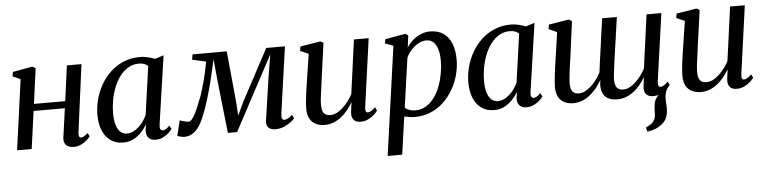

<svg xmlns="http://www.w3.org/2000/svg" viewBox="-47 -791 5127 1285"><g transform="rotate(-5 2516.5 -149.0)"><path d="M464.5 -82Q462.5 -63.5 467 -55.8Q471.5 -48 478.5 -48Q487.5 -48 498.8 -53.8Q510 -59.5 525 -74L537 -51Q530.5 -41.5 514.8 -26.8Q499 -12 475.8 -0.8Q452.5 10.5 423.5 10.5Q404 10.5 388.8 3.2Q373.5 -4 365.8 -19.2Q358 -34.5 361 -58.5L388 -252.5H178L143 0H45L110 -472.5L57.5 -495.5L63.5 -525L195 -549L216.5 -536.5L184.5 -299.5H394.5L426.5 -537H524.5Z M1010 -87.5Q1007 -65 1013.2 -56.5Q1019.5 -48 1029 -48Q1038 -48 1049.2 -54.8Q1060.5 -61.5 1074.5 -75.5L1087 -52.5Q1081.5 -44 1066 -29Q1050.5 -14 1027.5 -1.8Q1004.5 10.5 975 10.5Q945 10.5 928.5 -6.8Q912 -24 913.5 -58L919.5 -97.5Q903.5 -70.5 880.2 -45.8Q857 -21 826.5 -5.2Q796 10.5 758.5 10.5Q708 10.5 672.8 -14.8Q637.5 -40 619.2 -85Q601 -130 601 -189Q601 -239 614.2 -290.5Q627.5 -342 653.8 -388.5Q680 -435 718.5 -471.5Q757 -508 807.2 -529.2Q857.5 -550.5 918.5 -550.5Q943.5 -550.5 970.2 -544.2Q997 -538 1018 -529L1077 -548ZM968.5 -485.5Q958 -495.5 942.8 -501.2Q927.5 -507 908 -507Q868 -507 835.8 -488.2Q803.5 -469.5 779.2 -437.2Q755 -405 738.8 -363.8Q722.5 -322.5 714.5 -278Q706.5 -233.5 706.5 -190.5Q706.5 -142 716.8 -110.2Q727 -78.5 745 -63Q763 -47.5 787 -47.5Q809 -47.5 829.2 -57Q849.5 -66.5 867.2 -82.8Q885 -99 899 -119Q913 -139 922.5 -160.5Z M1778.5 10.5Q1751 10.5 1734 -5.2Q1717 -21 1722.5 -56.5L1763.5 -337.5L1789 -492L1710.5 -345L1522.5 7H1460.5L1422.5 -339L1408 -491Q1391 -414.5 1374.8 -350Q1358.5 -285.5 1342.5 -233Q1326.5 -180.5 1311 -140Q1295.5 -99.5 1280 -71Q1259 -33 1231.2 -12.5Q1203.5 8 1167.5 8Q1159.5 8 1149.5 6Q1139.5 4 1131.5 1.2Q1123.5 -1.5 1121.5 -3.5L1147 -105.5Q1150.5 -103 1161.8 -99.5Q1173 -96 1186 -93.2Q1199 -90.5 1205.5 -90.5Q1215.5 -90.5 1226 -102Q1236.5 -113.5 1247 -132.8Q1257.5 -152 1267.5 -175.2Q1277.5 -198.5 1286 -221.5Q1296 -243.5 1306.2 -275Q1316.5 -306.5 1326.2 -342.5Q1336 -378.5 1344 -414.5Q1352 -450.5 1357 -481L1265 -502L1270.5 -537L1500.5 -537.5L1533.5 -196L1539.5 -102L1583.5 -196L1766 -537H1891.5L1828 -88.5Q1827 -78 1827.5 -68.5Q1828 -59 1832.2 -53Q1836.5 -47 1845 -47Q1856.5 -47 1871 -55.2Q1885.5 -63.5 1899 -76.5L1910 -51.5Q1903.5 -42 1884.2 -27.2Q1865 -12.5 1837.8 -1Q1810.5 10.5 1778.5 10.5Z M2111.5 10.5Q2078.5 10.5 2052.8 -1.8Q2027 -14 2012 -40.2Q1997 -66.5 1997 -110Q1997 -125.5 1998.8 -148Q2000.5 -170.5 2003.8 -195.8Q2007 -221 2010.5 -245.2Q2014 -269.5 2017 -287.5L2045.5 -473L1990 -497.5L1995 -527L2131 -549L2150.5 -537.5L2115.5 -285.5Q2113.5 -265.5 2110.2 -243.5Q2107 -221.5 2104 -200Q2101 -178.5 2099.2 -159.2Q2097.5 -140 2097.5 -126Q2097.5 -98 2104.2 -81.8Q2111 -65.5 2123.8 -58.8Q2136.5 -52 2155.5 -52Q2182 -52 2209.8 -69.8Q2237.5 -87.5 2262.8 -116.8Q2288 -146 2306 -180L2355.5 -542.5H2454.5L2391 -84.5Q2388.5 -66.5 2392.5 -57.2Q2396.5 -48 2406 -48Q2416 -48 2428 -55Q2440 -62 2456.5 -78L2468 -55Q2461.5 -45 2445.2 -29.5Q2429 -14 2405.2 -2Q2381.5 10 2352.5 10Q2320.5 10 2306.2 -7.5Q2292 -25 2293.5 -50.5Q2293.5 -53.5 2294.2 -61.8Q2295 -70 2296.5 -80.8Q2298 -91.5 2299.5 -102.8Q2301 -114 2302.5 -122L2301 -123Q2285.5 -97 2266 -73Q2246.5 -49 2222.8 -30.2Q2199 -11.5 2171.2 -0.5Q2143.5 10.5 2111.5 10.5Z M2512.5 254 2615 -477.5 2559.5 -498 2565 -526 2701 -550 2720 -538.5 2709.5 -456.5Q2725.5 -482.5 2749.5 -504Q2773.5 -525.5 2803.5 -538.5Q2833.5 -551.5 2867 -551.5Q2921 -551.5 2957 -526.2Q2993 -501 3010.8 -455.5Q3028.5 -410 3028.5 -348Q3028.5 -297.5 3015 -246.5Q3001.5 -195.5 2975 -149.5Q2948.5 -103.5 2910.8 -67.5Q2873 -31.5 2823.8 -10.8Q2774.5 10 2715.5 10Q2698.5 10 2680.5 7Q2662.5 4 2646 0.5L2610 254ZM2654.5 -58Q2666.5 -46.5 2684.2 -40.2Q2702 -34 2724.5 -34Q2764.5 -34 2796 -53.2Q2827.5 -72.5 2851.5 -105Q2875.5 -137.5 2891 -178.8Q2906.5 -220 2914.5 -264.2Q2922.5 -308.5 2922.5 -350.5Q2922.5 -395.5 2912.5 -427.8Q2902.5 -460 2883.8 -477Q2865 -494 2837.5 -494Q2809 -494 2782.2 -478.8Q2755.5 -463.5 2734.2 -439.8Q2713 -416 2701.5 -389.5Z M3502 -87.5Q3499 -65 3505.2 -56.5Q3511.5 -48 3521 -48Q3530 -48 3541.2 -54.8Q3552.5 -61.5 3566.5 -75.5L3579 -52.5Q3573.5 -44 3558 -29Q3542.5 -14 3519.5 -1.8Q3496.5 10.5 3467 10.5Q3437 10.5 3420.5 -6.8Q3404 -24 3405.5 -58L3411.5 -97.5Q3395.5 -70.5 3372.2 -45.8Q3349 -21 3318.5 -5.2Q3288 10.5 3250.5 10.5Q3200 10.5 3164.8 -14.8Q3129.5 -40 3111.2 -85Q3093 -130 3093 -189Q3093 -239 3106.2 -290.5Q3119.5 -342 3145.8 -388.5Q3172 -435 3210.5 -471.5Q3249 -508 3299.2 -529.2Q3349.5 -550.5 3410.5 -550.5Q3435.5 -550.5 3462.2 -544.2Q3489 -538 3510 -529L3569 -548ZM3460.5 -485.5Q3450 -495.5 3434.8 -501.2Q3419.5 -507 3400 -507Q3360 -507 3327.8 -488.2Q3295.5 -469.5 3271.2 -437.2Q3247 -405 3230.8 -363.8Q3214.5 -322.5 3206.5 -278Q3198.5 -233.5 3198.5 -190.5Q3198.5 -142 3208.8 -110.2Q3219 -78.5 3237 -63Q3255 -47.5 3279 -47.5Q3301 -47.5 3321.2 -57Q3341.5 -66.5 3359.2 -82.8Q3377 -99 3391 -119Q3405 -139 3414.5 -160.5Z M4258.5 243.5 4251 215Q4273.5 205.5 4287.2 195Q4301 184.5 4309.5 168Q4319.5 148.5 4318.8 121.5Q4318 94.5 4322.5 67.5Q4325.5 40.5 4341 21.2Q4356.5 2 4367 -12L4427 -47Q4409.5 -26.5 4403.8 -3.5Q4398 19.5 4398.5 45Q4399 57.5 4400.2 72.2Q4401.5 87 4401.5 101Q4401 133.5 4390.5 160.5Q4380 187.5 4352 208Q4334 221.5 4312.2 230Q4290.5 238.5 4258.5 243.5ZM3786.5 -285Q3784 -268.5 3780.8 -247Q3777.5 -225.5 3774.8 -203Q3772 -180.5 3770 -160.2Q3768 -140 3768 -125.5Q3768 -83 3783 -67.2Q3798 -51.5 3826 -51.5Q3851 -51.5 3878.5 -69.2Q3906 -87 3931 -116.2Q3956 -145.5 3973.5 -180.5Q3977 -212 3981.8 -247.2Q3986.5 -282.5 3991.5 -315.5Q3997 -353 4002 -391.2Q4007 -429.5 4012.5 -467Q4018 -504.5 4023 -539H4121.5Q4110.5 -462.5 4101.8 -401Q4093 -339.5 4086.2 -292.5Q4079.5 -245.5 4075 -212Q4070.5 -178.5 4068.2 -157Q4066 -135.5 4066 -125Q4066 -83 4081 -67.2Q4096 -51.5 4123.5 -51.5Q4149.5 -51.5 4176.8 -69.2Q4204 -87 4229 -116.2Q4254 -145.5 4272 -180L4321 -539H4420.5L4356.5 -84.5Q4354.5 -66 4358.5 -56.8Q4362.5 -47.5 4372 -47.5Q4382 -47.5 4394 -54.5Q4406 -61.5 4422.5 -78L4434 -55Q4427.5 -44.5 4411.5 -29.2Q4395.5 -14 4371.8 -2Q4348 10 4318.5 10Q4284 10 4269.2 -9.8Q4254.5 -29.5 4259.5 -64.5L4267 -122Q4251 -95 4230.8 -70.8Q4210.5 -46.5 4186.5 -28.2Q4162.5 -10 4135.2 0.2Q4108 10.5 4077 10.5Q4043 10.5 4018.8 -1Q3994.5 -12.5 3982.2 -36.8Q3970 -61 3971 -99.5L3975 -129.5Q3959 -101.5 3938.8 -76.2Q3918.5 -51 3894.2 -31.5Q3870 -12 3842 -0.8Q3814 10.5 3782 10.5Q3749 10.5 3723.2 -1.8Q3697.5 -14 3682.5 -40.2Q3667.5 -66.5 3667.5 -110Q3667.5 -125.5 3669.8 -149.2Q3672 -173 3675.2 -199.5Q3678.5 -226 3681.8 -249.5Q3685 -273 3687.5 -287L3714.5 -473L3659.5 -498L3664.5 -528L3799 -550L3820 -538Z M4638.5 10.5Q4605.5 10.5 4579.8 -1.8Q4554 -14 4539 -40.2Q4524 -66.5 4524 -110Q4524 -125.5 4525.8 -148Q4527.5 -170.5 4530.8 -195.8Q4534 -221 4537.5 -245.2Q4541 -269.5 4544 -287.5L4572.5 -473L4517 -497.5L4522 -527L4658 -549L4677.5 -537.5L4642.5 -285.5Q4640.5 -265.5 4637.2 -243.5Q4634 -221.5 4631 -200Q4628 -178.5 4626.2 -159.2Q4624.5 -140 4624.5 -126Q4624.5 -98 4631.2 -81.8Q4638 -65.5 4650.8 -58.8Q4663.5 -52 4682.5 -52Q4709 -52 4736.8 -69.8Q4764.5 -87.5 4789.8 -116.8Q4815 -146 4833 -180L4882.5 -542.5H4981.5L4918 -84.5Q4915.5 -66.5 4919.5 -57.2Q4923.5 -48 4933 -48Q4943 -48 4955 -55Q4967 -62 4983.5 -78L4995 -55Q4988.5 -45 4972.2 -29.5Q4956 -14 4932.2 -2Q4908.5 10 4879.5 10Q4847.5 10 4833.2 -7.5Q4819 -25 4820.5 -50.5Q4820.5 -53.5 4821.2 -61.8Q4822 -70 4823.5 -80.8Q4825 -91.5 4826.5 -102.8Q4828 -114 4829.5 -122L4828 -123Q4812.5 -97 4793 -73Q4773.5 -49 4749.8 -30.2Q4726 -11.5 4698.2 -0.5Q4670.5 10.5 4638.5 10.5Z"/></g></svg>

Font: Merriweather 60pt
Style: Italic
Weight: 400
Italic angle: -7.8°
Version: Version 2.101